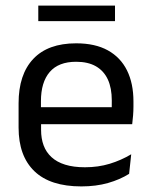

<svg xmlns="http://www.w3.org/2000/svg" viewBox="-20 -656 540 687"><path d="M271 11Q159.5 11 103 -43.5Q46.5 -98 46.5 -199.5V-286.5Q46.5 -389.5 99 -445.2Q151.5 -501 252.5 -501Q320.5 -501 366 -475.8Q411.5 -450.5 434.5 -404Q457.5 -357.5 457.5 -293V-275Q457.5 -259 456.2 -243Q455 -227 453 -211.5H378.5Q379.5 -235.5 379.8 -257Q380 -278.5 380 -296.5Q380 -341 365.8 -371.8Q351.5 -402.5 323.2 -418.8Q295 -435 252.5 -435Q189.5 -435 158 -398.5Q126.5 -362 126.5 -294V-247.5L127 -237.5V-191Q127 -160.5 136 -136Q145 -111.5 164.2 -93.8Q183.5 -76 213.2 -66.8Q243 -57.5 284 -57.5Q331.5 -57.5 372.5 -70Q413.5 -82.5 449.5 -104L442 -34Q409.5 -13.5 366.5 -1.2Q323.5 11 271 11ZM89 -211.5V-272.5H436V-211.5ZM117 -580.5V-636H391.5V-580.5Z"/></svg>

Font: Anek Latin
Style: Regular
Weight: 400
Designer: Yesha Goshar
Foundry: Ek Type
Version: Version 1.003